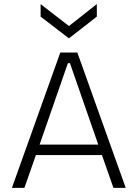

<svg xmlns="http://www.w3.org/2000/svg" viewBox="-20 -916 671 936"><path d="M38 0 274 -660H357L593 0H533L477 -160H155L99 0ZM311 -608 173 -211H459L321 -608ZM178 -896 316 -789 452 -896V-835L316 -729L178 -835Z"/></svg>

Font: Bricolage Grotesque 10pt ExtraLight
Style: Regular
Weight: 200
Designer: Mathieu Triay
Foundry: Atelier Triay
Version: Version 1.000; ttfautohint (v1.8.4.7-5d5b);gftools[0.9.32]